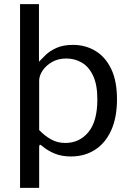

<svg xmlns="http://www.w3.org/2000/svg" viewBox="-20 -743 630 924"><path d="M167.5 -723V-446Q180 -459.5 200 -478.8Q220 -498 252 -512.5Q284 -527 331 -527Q391 -527 439 -498.2Q487 -469.5 515 -411.5Q543 -353.5 543 -265.5Q543 -177 515 -115.5Q487 -54 437 -22Q387 10 321.5 10Q277 10 243 -4Q209 -18 184 -39.5Q175 -47.5 171.8 -46Q168.5 -44.5 168.5 -33V161H76.5V-723ZM168.5 -117Q196 -88.5 226.5 -71.8Q257 -55 294 -55Q362.5 -55 405.5 -107.2Q448.5 -159.5 448.5 -264.5Q448.5 -335 428.2 -378.2Q408 -421.5 374 -441.5Q340 -461.5 299 -461.5Q260.5 -461.5 231.2 -445Q202 -428.5 185.2 -403.8Q168.5 -379 168.5 -354.5Z"/></svg>

Font: Public Sans
Style: Regular
Weight: 400
Designer: The Public Sans project authors (U.S. Web Design System). Libre Franklin designed by Pablo Impallari and Rodrigo Fuenzal
Version: Version 1.008; ttfautohint (v1.8.1) -l 8 -r 50 -G 200 -x 14 